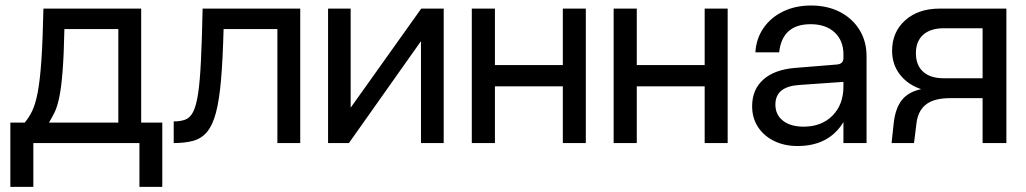

<svg xmlns="http://www.w3.org/2000/svg" viewBox="-20 -532 3814 714"><path d="M141.5 -500H505V-76H583.5V163H498.5V0H104V163H18.5V-76H72Q87.5 -94.5 99.5 -119Q111.5 -143.5 120 -187.2Q128.5 -231 133.8 -306Q139 -381 141.5 -500ZM162 -76H420V-424H219.5Q217.5 -324.5 212.5 -263.8Q207.5 -203 200 -168.2Q192.5 -133.5 182.8 -113.8Q173 -94 162 -76Z M733.5 -500H1096.5V0H1011.5V-424H811.5Q808.5 -311.5 802 -235.5Q795.5 -159.5 783 -112.8Q770.5 -66 750 -41.5Q729.5 -17 699 -8.5Q668.5 0 626 0V-80.5Q651 -80.5 668.8 -87Q686.5 -93.5 698 -115.5Q709.5 -137.5 716.5 -182.8Q723.5 -228 727.2 -305.2Q731 -382.5 733.5 -500Z M1284 -500V-131.5L1546.5 -500H1630V0H1545.5V-379L1277.5 0H1200V-500Z M1734.5 -500H1820.5V-290H2073V-500H2158.5V0H2073V-211H1820.5V0H1734.5Z M2262 -500H2348V-290H2600.5V-500H2686V0H2600.5V-211H2348V0H2262Z M3202.5 -322.5V0H3116.5V-78Q3062.5 11 2946 11Q2896.5 11 2858.2 -8Q2820 -27 2798.5 -60.2Q2777 -93.5 2777 -137Q2777 -199.5 2819 -236.5Q2861 -273.5 2937.5 -279.5L3091 -292Q3116.5 -293.5 3116.5 -316.5V-330Q3116.5 -381 3083.8 -411.5Q3051 -442 2994.5 -442Q2889 -442 2877.5 -337.5H2789Q2792.5 -389.5 2819.8 -428.5Q2847 -467.5 2892.5 -489.5Q2938 -511.5 2996 -511.5Q3057 -511.5 3103.5 -487.5Q3150 -463.5 3176.2 -421Q3202.5 -378.5 3202.5 -322.5ZM2863.5 -143Q2863.5 -105 2891.8 -83Q2920 -61 2968.5 -61Q3035 -61 3075.8 -102Q3116.5 -143 3116.5 -210.5V-227.5L2952 -216Q2863.5 -210 2863.5 -143Z M3513.5 -167Q3453 -167 3423 -143Q3393 -119 3388 -72.5L3379 0H3295.5L3303.5 -74Q3309.5 -128.5 3333.2 -159.2Q3357 -190 3405.5 -200.5Q3356 -217 3326.8 -254.5Q3297.5 -292 3297.5 -343Q3297.5 -413 3346.2 -456.5Q3395 -500 3474 -500H3722.5V0H3634V-167ZM3490.5 -427Q3440.5 -427 3413.2 -402.8Q3386 -378.5 3386 -334Q3386 -289.5 3413 -265.2Q3440 -241 3489 -241H3634V-427Z"/></svg>

Font: Overused Grotesk
Style: Regular
Weight: 450
Version: Version 0.004